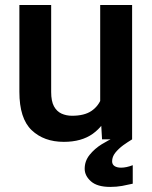

<svg xmlns="http://www.w3.org/2000/svg" viewBox="-20 -548 597 755"><path d="M374 -528.3H499.5V0H381.3L374 -125ZM431.6 -236.3Q431.6 -165.5 410.6 -109.9Q389.6 -54.2 345.2 -22.2Q300.8 9.8 231 9.8Q152.8 9.8 104.5 -36.1Q56.2 -82 56.2 -187V-528.3H181.2V-186Q181.2 -150.4 192.1 -130.1Q203.1 -109.9 221.9 -101.3Q240.7 -92.8 263.2 -92.8Q311.5 -92.8 339.4 -111.6Q367.2 -130.4 379.2 -162.8Q391.1 -195.3 391.1 -235.4ZM413.6 187Q362.3 187 337.6 165Q313 143.1 313 115.7Q313 85 332.5 60.8Q352.1 36.6 379.6 19.5Q407.2 2.4 430.7 -7.3L499.5 0Q490.2 5.9 481.4 11.5Q472.7 17.1 464.8 22.9Q445.8 37.1 433.3 52.7Q420.9 68.4 420.9 86.4Q420.9 98.6 430.4 105Q439.9 111.3 456.1 111.3Q466.3 111.3 477.8 108.9Q489.3 106.4 502 101.6V174.3Q481.4 179.2 460 183.1Q438.5 187 413.6 187Z"/></svg>

Font: Heebo SemiBold
Style: Regular
Weight: 600
Designer: Oded Ezer
Foundry: Ezer Type House
Version: Version 3.100